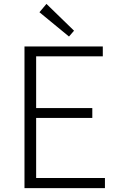

<svg xmlns="http://www.w3.org/2000/svg" viewBox="-20 -968 613 988"><path d="M106 0H520V-52H166V-361H455V-412H166V-678H509V-729H106ZM335 -780 361 -810 219 -948 183 -905Z"/></svg>

Font: Noto Sans Japanese Light
Style: Regular
Weight: 300
Designer: Ryoko NISHIZUKA (kana & ideographs); Paul D. Hunt (Latin, Greek & Cyrillic); Wenlong ZHANG (bopomofo); Sandoll Communica
Foundry: Adobe Systems Incorporated
Version: Version 1.000;PS 1;hotconv 1.0.78;makeotf.lib2.5.61930